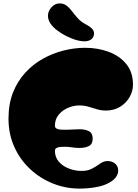

<svg xmlns="http://www.w3.org/2000/svg" viewBox="-20 -1095 814 1129"><path d="M448 14Q366 14 291 -16Q216 -46 157 -101Q98 -156 64 -231.5Q30 -307 30 -398Q30 -484 56.5 -551Q83 -618 129 -668Q175 -718 233 -750Q291 -782 354.5 -798Q418 -814 480 -814Q556 -814 620 -790Q684 -766 723 -718Q762 -670 762 -596Q762 -560 742.5 -525Q723 -490 687 -467.5Q651 -445 603 -445Q575 -445 550.5 -452.5Q526 -460 500.5 -467.5Q475 -475 445 -475Q413 -475 380 -461Q347 -447 325 -420.5Q303 -394 303 -356Q303 -343 314.5 -338Q326 -333 341 -332.5Q356 -332 368 -332Q389 -332 408.5 -333.5Q428 -335 447 -335Q481 -335 503 -323.5Q525 -312 525 -280Q525 -248 503 -236.5Q481 -225 447 -225Q426 -225 404 -228.5Q382 -232 358 -232Q348 -232 335 -231Q322 -230 312.5 -225Q303 -220 303 -208Q303 -170 326.5 -143.5Q350 -117 386 -103.5Q422 -90 459 -90Q494 -90 517.5 -101.5Q541 -113 572 -135Q592 -149 616 -148Q640 -147 657.5 -132.5Q675 -118 675 -90Q675 -71 659.5 -50.5Q644 -30 607 -13Q579 0 535.5 7Q492 14 448 14ZM477 -852Q442 -852 397.5 -870.5Q353 -889 318 -915Q262 -957 262 -1002Q262 -1030 283.5 -1053Q305 -1076 333 -1075Q357 -1074 373.5 -1060.5Q390 -1047 405 -1027Q420 -1007 438 -987Q456 -967 483 -953Q506 -941 519.5 -928Q533 -915 533 -898Q533 -877 517.5 -864.5Q502 -852 477 -852Z"/></svg>

Font: Matemasie
Style: Regular
Weight: 400
Designer: Adam Yeo
Version: Version 1.001; ttfautohint (v1.8.4.7-5d5b)